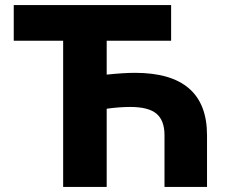

<svg xmlns="http://www.w3.org/2000/svg" viewBox="-20 -734 911 754"><path d="M228 -574H34V-714H652V-574H399V-441Q466 -448 510 -448Q793 -448 793 -203V0H626V-203Q626 -261 594.5 -287.5Q563 -314 492 -314Q448 -314 399 -307V0H228Z"/></svg>

Font: Nebula Sans Bold
Style: Regular
Weight: 700
Designer: Paul D. Hunt for Adobe (as Source Sans)
Foundry: Nebula Entertainment & Broadcasting LLC
Version: Version 1.010